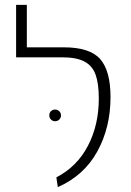

<svg xmlns="http://www.w3.org/2000/svg" viewBox="-20 -755 536 787"><path d="M211 -28Q296 -72 340.5 -157.5Q385 -243 385 -351Q385 -412 372 -448.5Q359 -485 326.5 -502.5Q294 -520 236 -520H46V-735H90V-561H242Q348 -561 390.5 -513Q433 -465 433 -357Q433 -232 378.5 -133.5Q324 -35 217 12ZM182 -282Q182 -293 189 -299.5Q196 -306 206 -306Q216 -306 223 -299Q230 -292 230 -282Q230 -272 223 -265Q216 -258 206 -258Q196 -258 189 -265Q182 -272 182 -282Z"/></svg>

Font: FiraGO ExtraLight
Style: Regular
Weight: 200
Designer: bBox Type
Foundry: bBox Type GmbH
Version: Version 1.001